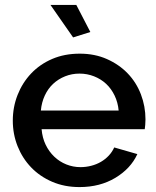

<svg xmlns="http://www.w3.org/2000/svg" viewBox="-20 -750 635 780"><path d="M303 10Q242 10 192 -11.5Q142 -33 106.5 -70Q71 -107 51.5 -156Q32 -205 32 -260Q32 -315 51.5 -364.5Q71 -414 106.5 -451.5Q142 -489 192 -510.5Q242 -532 304 -532Q365 -532 414.5 -510Q464 -488 499 -451.5Q534 -415 552.5 -366.5Q571 -318 571 -265Q571 -253 570 -242.5Q569 -232 568 -225H149Q152 -190 165.5 -162Q179 -134 200.5 -113.5Q222 -93 249.5 -82Q277 -71 307 -71Q329 -71 350.5 -76.5Q372 -82 390 -92.5Q408 -103 422 -118Q436 -133 444 -151L538 -124Q511 -65 448.5 -27.5Q386 10 303 10ZM462 -301Q459 -334 445.5 -362Q432 -390 411 -409.5Q390 -429 362 -440Q334 -451 303 -451Q272 -451 244.5 -440Q217 -429 196 -409.5Q175 -390 162 -362Q149 -334 146 -301ZM185 -730H290L347 -620L277 -598Z"/></svg>

Font: Oxford Sans SemiBold
Style: Regular
Weight: 600
Designer: Matt McInerney, Pablo Impallari, Rodrigo Fuenzalida
Foundry: Matt McInerney, Pablo Impallari, Rodrigo Fuenzalida
Version: Version 3.000g; ttfautohint (v1.5) -l 8 -r 28 -G 28 -x 14 -D